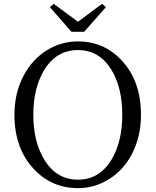

<svg xmlns="http://www.w3.org/2000/svg" viewBox="-20 -961 809 997"><path d="M385 16Q249 16 156 -83Q55 -190 55 -365Q55 -479 103 -569Q147 -652 223 -700Q298 -746 385 -746Q520 -746 612 -647Q712 -540 712 -365Q712 -251 665 -161Q621 -77 545 -30Q471 16 385 16ZM385 -28Q496 -28 559 -132Q615 -225 615 -365Q615 -505 559 -598Q496 -701 385 -701Q273 -701 210 -598Q153 -505 153 -365Q153 -225 210 -132Q273 -28 385 -28ZM351 -796 239 -924 259 -941 385 -848 510 -941 530 -924 417 -796Z"/></svg>

Font: Cactus Classical Serif
Style: Regular
Weight: 400
Designer: Henry Chan (via Glyphwiki)、田海東、宇文滿月
Foundry: Moonlit Owen
Version: Version 1.000